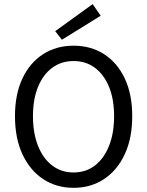

<svg xmlns="http://www.w3.org/2000/svg" viewBox="-20 -887 704 919"><path d="M332 12Q249.7 12 186.4 -29.9Q123.2 -71.8 87.4 -148.7Q51.7 -225.5 51.7 -330.8Q51.7 -436 87.4 -511.6Q123.2 -587.2 186.4 -627.7Q249.7 -668.3 332 -668.3Q414.9 -668.3 478.1 -627.7Q541.4 -587.2 577.1 -511.6Q612.9 -436 612.9 -330.8Q612.9 -225.5 577.1 -148.7Q541.4 -71.8 478.1 -29.9Q414.9 12 332 12ZM332 -61.5Q390.9 -61.5 434.2 -94.7Q477.5 -127.9 501.8 -188.6Q526.1 -249.3 526.1 -330.8Q526.1 -412.3 501.8 -471.4Q477.5 -530.4 434.2 -562.6Q390.9 -594.8 332 -594.8Q273.6 -594.8 230 -562.6Q186.4 -530.4 162.1 -471.4Q137.8 -412.3 137.8 -330.8Q137.8 -249.3 162.1 -188.6Q186.4 -127.9 230 -94.7Q273.6 -61.5 332 -61.5ZM276.4 -696.8 244.2 -737.8 423.5 -867.3 461.9 -811.7Z"/></svg>

Font: Source Sans Variable
Style: Regular
Weight: 200
Designer: Paul D. Hunt
Foundry: Adobe Systems Incorporated
Version: Version 3.006;hotconv 1.0.111;makeotfexe 2.5.65597